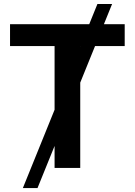

<svg xmlns="http://www.w3.org/2000/svg" viewBox="-20 -850 682 972"><path d="M95.7 102.1 473.1 -829.6H547.4L169.9 102.1ZM30.8 -616.7V-727.5H611.3V-616.7H386.2V0H256.3V-616.7Z"/></svg>

Font: Inter 24pt SemiBold
Style: Regular
Weight: 600
Designer: Rasmus Andersson
Foundry: rsms
Version: Version 4.001;git-66647c0bb